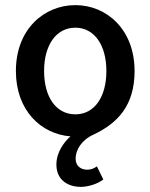

<svg xmlns="http://www.w3.org/2000/svg" viewBox="-20 -522 587 749"><path d="M200 120C200 178 242 207 296 207C324 207 362 195 383 178L358 127C347 135 335 140 320 140C297 140 275 127 275 97C275 63 298 24 345 3C440 -42 505 -111 505 -245C505 -408 395 -502 274 -502C152 -502 42 -408 42 -245C42 -91 140 1 255 10C232 30 200 70 200 120ZM395 -245C395 -143 348 -76 274 -76C199 -76 152 -143 152 -245C152 -346 199 -414 274 -414C348 -414 395 -346 395 -245Z"/></svg>

Font: Cambridge Sans Medium
Style: Regular
Weight: 500
Version: Version 2.020;PS 002.020;hotconv 1.0.88;makeotf.lib2.5.64775